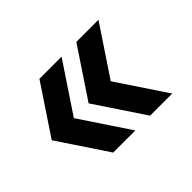

<svg xmlns="http://www.w3.org/2000/svg" viewBox="-76 -526 552 552"><g transform="rotate(-45 200.0 -250.0)"><path d="M20 -250H110L210 -400H120ZM20 -250 120 -100H210L110 -250ZM170 -250H260L360 -400H270ZM170 -250 270 -100H360L260 -250Z"/></g></svg>

Font: Millimetre
Style: Regular
Weight: 500
Designer: Jérémy Landes
Version: Version 1.0